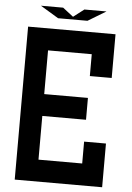

<svg xmlns="http://www.w3.org/2000/svg" viewBox="-64 -1047 753 1094"><g transform="rotate(5 312.5 -500.0)"><path d="M437.5 -500V-375H187.5V-125H437.5V-250H562.5V0H62.5V-875H562.5V-625H437.5V-750H187.5V-500ZM228.5 -937.5 125 -1000H252L312.5 -953.1L373.5 -1000H500L396.5 -937.5Z"/></g></svg>

Font: Oldtimer
Style: Regular
Weight: 400
Designer: GGBotNet
Foundry: GGBotNet
Version: 1.00